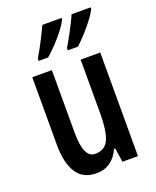

<svg xmlns="http://www.w3.org/2000/svg" viewBox="-144 -850 764 943"><g transform="rotate(-20 238.0 -378.0)"><path d="M415 -541.5V0H334L322.8 -73.2H316.4Q298.8 -33.2 268.6 -11.7Q238.3 9.8 196.8 9.8Q125 9.8 92.3 -42.7Q59.6 -95.2 59.6 -187V-541.5H162.1V-213.9Q162.1 -82 222.2 -82Q274.4 -82 293.5 -126.5Q312.5 -170.9 312.5 -258.8V-541.5ZM446.3 -766.1V-756.8Q436 -736.3 414.3 -707.8Q392.6 -679.2 367.2 -651.6Q341.8 -624 321.8 -606H269V-618.2Q284.7 -644 300.3 -672.9Q315.9 -701.7 328.4 -726.6Q340.8 -751.5 346.7 -766.1ZM293.9 -766.1V-756.8Q283.2 -735.4 262.5 -708.3Q241.7 -681.2 216.3 -654.3Q190.9 -627.4 166 -606H116.7V-618.2Q141.1 -659.2 162.6 -701.4Q184.1 -743.7 194.3 -766.1Z"/></g></svg>

Font: Open Sans Condensed SemiBold
Style: Regular
Weight: 600
Width: 3
Designer: Monotype Design Team
Foundry: Monotype Imaging Inc.
Version: Version 3.000; ttfautohint (v1.8.4)